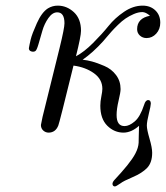

<svg xmlns="http://www.w3.org/2000/svg" viewBox="-20 -462 592 685"><path d="M83 -290Q85 -302.2 89.6 -321.5Q94.2 -340.8 111.6 -379.4Q128.9 -418 150.9 -432.1Q167 -441.9 186 -441.9Q218.3 -441.9 243.7 -418.5Q269 -395 269 -352.1Q269 -333 251 -261.2Q279.8 -276.4 312 -308.6Q344.2 -340.8 367.2 -369.4Q390.1 -397.9 422.6 -419.9Q455.1 -441.9 488.8 -441.9Q516.6 -441.9 534.2 -425Q551.8 -408.2 551.8 -380.9Q551.8 -357.9 537.4 -342Q522.9 -326.2 502.9 -326.2Q488.8 -326.2 479 -335.2Q469.2 -344.2 469.2 -357.9Q469.2 -397 515.1 -405.8Q500 -418.9 487.8 -418.9Q473.6 -418.9 457.3 -411.9Q440.9 -404.8 428 -396Q415 -387.2 400.6 -373Q386.2 -358.9 378.2 -349.9Q370.1 -340.8 359.6 -328.4Q349.1 -315.9 348.1 -314.9Q311 -273.9 274.9 -249Q292 -247.1 309.1 -242.4Q326.2 -237.8 352.1 -226.8Q377.9 -215.8 394 -194.3Q410.2 -172.9 410.2 -144Q410.2 -132.8 403.1 -103Q396 -73.2 396 -51.8Q396 -11.7 424.8 -12.2Q440.9 -12.2 460.4 -28.6Q480 -44.9 494.1 -87.9Q499 -105 508.8 -105Q517.6 -105 518.1 -92.8Q518.1 -85 511 -56.4Q503.9 -27.8 503.9 -13.9Q503.9 0 513.4 32.5Q522.9 64.9 522.9 83Q522.9 118.2 504.9 137Q486.8 155.8 453.4 169.9Q419.9 184.1 410.2 191.9Q394 203.1 390.1 203.1Q383.3 203.1 381.6 196.5Q379.9 189.9 387.2 181.2L412.1 153.8Q436 127 450.9 105.5Q465.8 84 471.2 65.9Q474.1 56.2 474.6 47.6Q475.1 39.1 475.1 22Q475.1 4.9 476.1 -13.2Q449.2 10.7 420.9 11.2Q387.7 11.2 362.8 -13.4Q337.9 -38.1 337.9 -85Q337.9 -100.1 341.6 -118.2Q345.2 -136.2 345.2 -145Q345.2 -179.2 315.2 -200.7Q285.2 -222.2 242.2 -228Q191.4 -21 188 -14.2Q178.2 10.7 153.8 11.2Q142.6 11.2 134.3 3.7Q126 -3.9 126 -16.1Q126 -18.1 131.8 -44.9L192.9 -292Q210 -361.8 210 -378.9Q210 -418 184.1 -418Q167 -418 152.6 -397.5Q138.2 -377 131.1 -352.1Q124 -327.1 117.4 -304.7Q110.8 -282.2 106 -279.8Q100.1 -275.9 91.6 -278.6Q83 -281.2 83 -290Z"/></svg>

Font: CMU Classical Serif
Style: Italic
Weight: 500
Italic angle: -14.04°
Version: Version 0.7.0